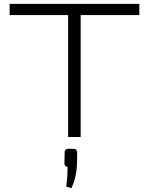

<svg xmlns="http://www.w3.org/2000/svg" viewBox="-20 -710 773 995"><path d="M702 -632V-690H30V-632H333V0H398V-632ZM338 61C322 61 315 66 315 82L314 135C313 147 320 154 330 154C330 197 328 221 323 257L350 265C368 227 378 182 379 138L380 82C379 66 373 61 356 61Z"/></svg>

Font: Exo 2 Light Expanded
Style: Regular
Weight: 300
Width: 7
Designer: Natanael Gama
Version: Version 1.001;PS 001.001;hotconv 1.0.70;makeotf.lib2.5.58329